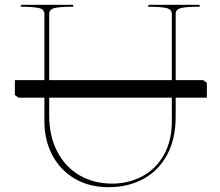

<svg xmlns="http://www.w3.org/2000/svg" viewBox="-20 -770 917 800"><path d="M696 -265V-712Q696 -732 671 -737Q646 -742 596 -742L600 -750H812V-742Q761 -742 736.5 -737Q712 -732 712 -712V-285Q712 -190 675.5 -123.5Q639 -57 575.5 -23.5Q512 10 433 10Q352 10 291.5 -25.5Q231 -61 198 -123.5Q165 -186 165 -264V-712Q165 -732 140 -737Q115 -742 65 -742L69 -750H285V-742Q234 -742 209.5 -737Q185 -732 185 -712V-289Q185 -203 218.5 -138.5Q252 -74 311.5 -39.5Q371 -5 447 -5Q516 -5 573 -35.5Q630 -66 663 -125Q696 -184 696 -265ZM57 -363 42 -374V-436H827L842 -425V-363Z"/></svg>

Font: TMT Limkin
Style: Regular
Weight: 400
Designer: Gabriel Drozdov
Version: Version 1.000;Glyphs 3.1.2 (3151)